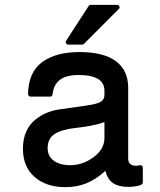

<svg xmlns="http://www.w3.org/2000/svg" viewBox="-20 -752 658 789"><path d="M249 17.1Q169.9 17.1 122.1 -24.9Q74.2 -66.9 74.2 -141.1Q74.2 -180.7 87.9 -211.2Q101.6 -241.7 124.5 -259.8Q147.5 -277.8 170.9 -287.8Q194.3 -297.9 220.2 -301.8Q244.1 -305.7 332 -317.9Q376 -323.7 392.6 -333Q409.2 -342.3 409.2 -361.8V-378.9Q409.2 -443.8 303.2 -443.8Q252.9 -443.8 226.6 -424.3Q200.2 -404.8 195.8 -363.8Q193.8 -355 186 -355H105Q101.6 -355 98.4 -358.2Q95.2 -361.3 95.2 -365.2Q96.7 -454.6 152.6 -496.3Q208.5 -538.1 307.1 -538.1Q405.3 -538.1 456.1 -500.7Q506.8 -463.4 506.8 -391.1V-100.1Q506.8 -70.8 540 -70.8Q545.4 -70.8 555.2 -73.2Q560.1 -73.7 563.5 -71Q566.9 -68.4 566.9 -63V-2Q566.9 7.8 546.1 12Q525.4 16.1 508.8 16.1Q467.3 16.1 444.3 0.2Q421.4 -15.6 413.1 -49.8Q373.5 -14.2 334.5 1.5Q295.4 17.1 249 17.1ZM289.1 -226.1Q232.9 -219.7 204.3 -201.2Q175.8 -182.6 175.8 -143.1Q175.8 -110.4 200.7 -91.8Q225.6 -73.2 269 -73.2Q320.3 -73.2 364.7 -106.2Q409.2 -139.2 409.2 -185.1V-250Q362.8 -233.9 289.1 -226.1ZM259.8 -568.8Q253.9 -568.8 251.2 -574.5Q248.5 -580.1 252 -585L344.2 -727.1Q346.7 -731.9 352.1 -731.9H460.9Q468.3 -731.9 470.7 -725.6Q473.1 -719.2 467.8 -714.8L325.2 -571.8Q322.3 -568.8 317.9 -568.8Z"/></svg>

Font: Fragment Mono SemBd
Style: Regular
Weight: 600
Designer: Wei Huang based on Nimbus Sans by URW Studio, based on Helvetica by Max Miedinger.
Foundry: Wei Huang
Version: Version 1.011